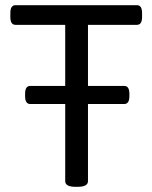

<svg xmlns="http://www.w3.org/2000/svg" viewBox="-20 -720 589 742"><path d="M509 -700Q529 -700 529 -670V-654Q529 -624 509 -624H320V-20Q320 2 280 2H272Q232 2 232 -20V-624H40Q20 -624 20 -654V-670Q20 -700 40 -700ZM460 -388Q480 -388 480 -358V-348Q480 -318 460 -318H97Q77 -318 77 -348V-358Q77 -388 97 -388Z"/></svg>

Font: Asap VF Beta
Style: Regular
Weight: 400
Designer: Pablo Cosgaya
Foundry: Pablo Cosgaya
Version: Version 1.007